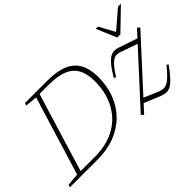

<svg xmlns="http://www.w3.org/2000/svg" viewBox="-126 -1086 1467 1467"><g transform="rotate(-45 607.0 -353.0)"><path d="M273 -29.5Q350 -29.5 414 -48.5Q478 -67.5 527.5 -103.5Q577 -139.5 611.2 -190Q645.5 -240.5 663.2 -303.2Q681 -366 681 -439Q681 -515.5 655 -566.5Q629 -617.5 569.2 -643Q509.5 -668.5 407 -668.5H285.5L297.5 -698H431Q533 -698 597.2 -669.8Q661.5 -641.5 692 -585Q722.5 -528.5 722.5 -442.5Q722.5 -344.5 691.2 -263.5Q660 -182.5 601.2 -123.5Q542.5 -64.5 459.5 -32.2Q376.5 0 272 0H83.5L91 -29.5ZM275.5 -668 178.5 -677.5 185 -698H322L109 0H-27L-21 -20.5L80.5 -30ZM747 -8.5 1198 -500.5 1216 -482.5 765 10ZM816.5 -344.5 800.5 -354Q831 -405.5 855.5 -436.5Q880 -467.5 901.8 -482Q923.5 -496.5 944.5 -498Q965.5 -499.5 988.5 -492L1150.5 -437L1124 -405.5L978 -457Q957 -464.5 939.2 -463.8Q921.5 -463 903.8 -451.2Q886 -439.5 865 -413.8Q844 -388 816.5 -344.5ZM951.5 -4.5 805 -65.5 842 -92 967.5 -38.5Q989 -30 1007.2 -27.8Q1025.5 -25.5 1045.8 -34.5Q1066 -43.5 1092.5 -68.8Q1119 -94 1157 -140.5L1170.5 -130.5Q1130.5 -75.5 1101.5 -44.5Q1072.5 -13.5 1048.8 -1.2Q1025 11 1002.2 9Q979.5 7 951.5 -4.5ZM1240.5 -716.5 1071 -553H1038.5L968.5 -716.5H993L1066.5 -580.5H1051L1208.5 -716.5Z"/></g></svg>

Font: Newsreader 9pt ExtraLight
Style: Italic
Weight: 250
Italic angle: -17°
Designer: Hugues Gentile
Foundry: Production Type
Version: Version 1.003